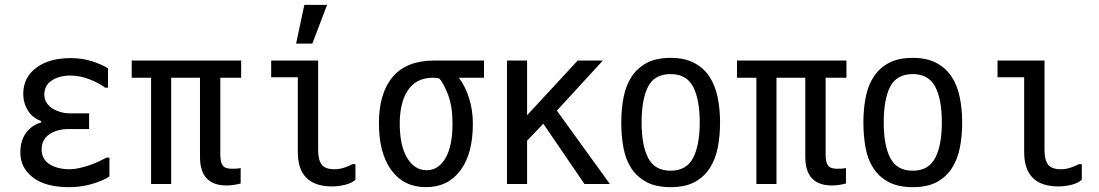

<svg xmlns="http://www.w3.org/2000/svg" viewBox="-20 -776 4540 793"><path d="M64 -146Q64 -197 89 -229Q114 -261 150 -270V-276Q114 -289 95 -320Q76 -351 76 -388Q76 -456 129.5 -496Q183 -536 271 -536Q319 -536 358.5 -523.5Q398 -511 426 -494V-414H414Q388 -434 348 -449Q308 -464 271 -464Q226 -464 194.5 -444Q163 -424 163 -385Q163 -367 172 -352.5Q181 -338 196 -328.5Q211 -319 229.5 -313.5Q248 -308 266 -308H348V-243H264Q216 -243 184 -221.5Q152 -200 152 -159Q152 -118 185 -97.5Q218 -77 268 -77Q287 -77 308.5 -82Q330 -87 350.5 -94Q371 -101 389 -109.5Q407 -118 420 -125H432V-47Q406 -30 361 -16.5Q316 -3 266 -3Q168 -3 116 -43Q64 -83 64 -146Z M806 -455H687V-16H604V-455H524V-526H976V-455H890V-138Q890 -106 900 -92.5Q910 -79 937 -79Q944 -79 955 -79.5Q966 -80 974 -82V-18Q958 -14 944 -12Q930 -10 916 -10Q806 -10 806 -128Z M1448 -98V-34Q1434 -20 1406 -13Q1378 -6 1352 -6Q1210 -6 1210 -148V-457H1100V-526H1294V-156Q1294 -116 1308.5 -96.5Q1323 -77 1362 -77Q1381 -77 1400 -83Q1419 -89 1436 -98ZM1237 -756H1331L1270 -596H1203Z M1545 -267Q1545 -391 1602 -458.5Q1659 -526 1774 -526H1979V-455H1877V-452Q1901 -421 1917 -371.5Q1933 -322 1933 -265Q1933 -141 1881.5 -72Q1830 -3 1739 -3Q1648 -3 1596.5 -73Q1545 -143 1545 -267ZM1849 -265Q1849 -337 1830.5 -385Q1812 -433 1794 -452Q1779 -455 1769 -455Q1732 -455 1706 -441Q1680 -427 1663.5 -401.5Q1647 -376 1639 -341.5Q1631 -307 1631 -266Q1631 -175 1661.5 -124Q1692 -73 1742 -73Q1791 -73 1820 -123Q1849 -173 1849 -265Z M2280 -319 2499 -16H2394L2224 -265L2157 -195V-16H2074V-526H2157V-300L2366 -526H2470Z M2750 -3Q2690 -3 2650.5 -24Q2611 -45 2587.5 -81Q2564 -117 2555 -165.5Q2546 -214 2546 -270Q2546 -326 2555.5 -374.5Q2565 -423 2588.5 -459Q2612 -495 2651 -516Q2690 -537 2750 -537Q2808 -537 2847.5 -516Q2887 -495 2910.5 -459Q2934 -423 2944 -374Q2954 -325 2954 -270Q2954 -215 2944.5 -166.5Q2935 -118 2911.5 -81.5Q2888 -45 2849 -24Q2810 -3 2750 -3ZM2750 -71Q2815 -71 2842.5 -123.5Q2870 -176 2870 -270Q2870 -366 2842.5 -418Q2815 -470 2750 -470Q2684 -470 2657 -418.5Q2630 -367 2630 -270Q2630 -176 2657 -123.5Q2684 -71 2750 -71Z M3306 -455H3187V-16H3104V-455H3024V-526H3476V-455H3390V-138Q3390 -106 3400 -92.5Q3410 -79 3437 -79Q3444 -79 3455 -79.5Q3466 -80 3474 -82V-18Q3458 -14 3444 -12Q3430 -10 3416 -10Q3306 -10 3306 -128Z M3750 -3Q3690 -3 3650.5 -24Q3611 -45 3587.5 -81Q3564 -117 3555 -165.5Q3546 -214 3546 -270Q3546 -326 3555.5 -374.5Q3565 -423 3588.5 -459Q3612 -495 3651 -516Q3690 -537 3750 -537Q3808 -537 3847.5 -516Q3887 -495 3910.5 -459Q3934 -423 3944 -374Q3954 -325 3954 -270Q3954 -215 3944.5 -166.5Q3935 -118 3911.5 -81.5Q3888 -45 3849 -24Q3810 -3 3750 -3ZM3750 -71Q3815 -71 3842.5 -123.5Q3870 -176 3870 -270Q3870 -366 3842.5 -418Q3815 -470 3750 -470Q3684 -470 3657 -418.5Q3630 -367 3630 -270Q3630 -176 3657 -123.5Q3684 -71 3750 -71Z M4448 -98V-34Q4434 -20 4406 -13Q4378 -6 4352 -6Q4210 -6 4210 -148V-457H4100V-526H4294V-156Q4294 -116 4308.5 -96.5Q4323 -77 4362 -77Q4381 -77 4400 -83Q4419 -89 4436 -98Z"/></svg>

Font: D2Coding
Style: Regular
Weight: 400
Monospace: yes
Designer: Yong-Rak Park; Jeong-Hwan Yoon; Sang-Min Lee;
Foundry: NHN Corporation
Version: Version 1.3.2; Build 20180524